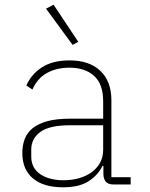

<svg xmlns="http://www.w3.org/2000/svg" viewBox="-20 -785 640 817"><path d="M464 0Q441 0 431 -11Q421 -22 420 -42V-79H416Q398 -41 358 -14.5Q318 12 248 12Q165 12 120 -26Q75 -64 75 -134Q75 -166 85 -193Q95 -220 119 -239.5Q143 -259 182 -269.5Q221 -280 278 -280H419V-354Q419 -427 380.5 -462Q342 -497 275 -497Q221 -497 180 -474.5Q139 -452 118 -404L92 -421Q113 -469 158.5 -498.5Q204 -528 276 -528Q360 -528 407 -483.5Q454 -439 454 -358V-31H536V0ZM251 -18Q285 -18 315.5 -26.5Q346 -35 369 -51.5Q392 -68 405.5 -92Q419 -116 419 -148V-252H279Q190 -252 151.5 -223.5Q113 -195 113 -149V-119Q113 -70 151 -44Q189 -18 251 -18ZM176 -748 208 -765 313 -607 289 -594Z"/></svg>

Font: IBM Plex Mono ExtraLight
Style: Regular
Weight: 200
Monospace: yes
Designer: Mike Abbink, Paul van der Laan, Pieter van Rosmalen
Foundry: Bold Monday
Version: Version 2.3